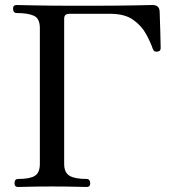

<svg xmlns="http://www.w3.org/2000/svg" viewBox="-20 -746 694 766"><path d="M52 0Q38 0 38 -15Q38 -32 52 -32Q99 -32 119 -44.5Q139 -57 139 -92V-634Q139 -672 115.5 -683Q92 -694 46 -694Q39 -694 35.5 -699Q32 -704 32 -711Q32 -726 46 -726Q55 -726 117.5 -724.5Q180 -723 307 -723Q448 -723 513.5 -724.5Q579 -726 588 -726Q617 -726 617 -698Q617 -689 618 -667.5Q619 -646 619.5 -621Q620 -596 620.5 -577Q621 -558 621 -554Q621 -549 618.5 -545Q616 -541 608 -540Q603 -539 598 -541Q593 -543 590 -550Q580 -579 562 -611.5Q544 -644 510.5 -667.5Q477 -691 419 -691H258Q248 -691 242 -687Q236 -683 236 -671V-92Q236 -58 257 -45Q278 -32 326 -32Q333 -32 336.5 -27Q340 -22 340 -15Q340 0 326 0Q318 0 281.5 -1Q245 -2 188 -2Q131 -2 95.5 -1Q60 0 52 0Z"/></svg>

Font: Zen Old Mincho Medium
Style: Regular
Weight: 500
Designer: Yoshimichi Ohira
Foundry: Positype
Version: Version 1.500